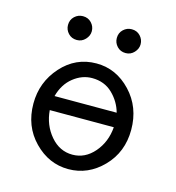

<svg xmlns="http://www.w3.org/2000/svg" viewBox="-95 -692 715 779"><g transform="rotate(15 262.5 -302.5)"><path d="M56 -216Q56 -306 115.5 -372.5Q175 -439 262 -439Q345 -439 406 -374.5Q467 -310 467 -215Q467 -121 405.5 -58Q344 5 261 5Q179 5 117.5 -58Q56 -121 56 -216ZM127 -207Q132 -145 170 -100.5Q208 -56 262 -56Q315 -56 353 -100Q391 -144 396 -207ZM131 -267H392Q380 -311 346 -344Q312 -377 260 -377Q218 -377 181.5 -348Q145 -319 131 -267ZM314 -560Q314 -582 329 -596Q344 -610 364 -610Q386 -610 400 -595Q414 -580 414 -560Q414 -541 399.5 -525.5Q385 -510 364 -510Q342 -510 328 -525Q314 -540 314 -560ZM109 -560Q109 -582 124 -596Q139 -610 159 -610Q181 -610 195 -595Q209 -580 209 -560Q209 -541 194.5 -525.5Q180 -510 159 -510Q137 -510 123 -525Q109 -540 109 -560Z"/></g></svg>

Font: CMU Typewriter Text
Style: Regular
Weight: 500
Monospace: yes
Version: Version 0.7.0